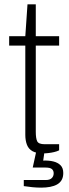

<svg xmlns="http://www.w3.org/2000/svg" viewBox="-20 -692 317 880"><path d="M178 11Q147 11 129 1Q111 -9 103.5 -28.5Q96 -48 96 -74V-483H22V-526H96L106 -672H144V-526H251V-483H144V-88Q144 -58 150.5 -44.5Q157 -31 185 -31H251V-3Q241 2 228 5Q215 8 202 9.5Q189 11 178 11ZM169 168Q149 168 128.5 166Q108 164 89 161V133H191Q208 133 217 124.5Q226 116 226 102Q226 90 218 83Q210 76 189 76H130L149 -11H186L178 44Q204 43 224.5 48Q245 53 257.5 65.5Q270 78 270 101Q270 120 262.5 133Q255 146 241.5 153.5Q228 161 209.5 164.5Q191 168 169 168Z"/></svg>

Font: Archivo Thin
Style: Regular
Weight: 250
Designer: Hector Gatti
Foundry: Omnibus-Type
Version: Version 2.001